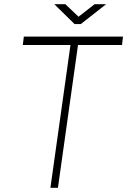

<svg xmlns="http://www.w3.org/2000/svg" viewBox="-20 -898 608 918"><path d="M221 0 317 -683H89L94 -723H568L563.5 -683H353L257 0ZM336.5 -783 239.5 -878H292.5L355.5 -818L432.5 -878H487.5L366.5 -783Z"/></svg>

Font: Public Sans Thin Thin
Style: Italic
Weight: 250
Italic angle: -8°
Version: Version 2.001